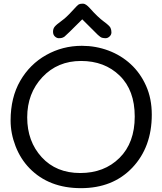

<svg xmlns="http://www.w3.org/2000/svg" viewBox="-20 -1006 873 1034"><path d="M126.5 -374Q126.5 -244.6 204.6 -159.4Q282.7 -74.2 412.1 -74.2Q541.5 -74.2 623.5 -155.5Q705.6 -236.8 705.6 -378.4Q705.6 -520 624.3 -598.9Q543 -677.7 416.5 -677.7Q290 -677.7 208.3 -590.6Q126.5 -503.4 126.5 -374ZM37.1 -356.9Q37.1 -481 88.9 -570.6Q140.6 -660.2 228.8 -709.7Q316.9 -759.3 420.9 -759.3Q495.6 -759.3 563.7 -733.9Q631.8 -708.5 683.8 -660.6Q735.8 -612.8 766.6 -543.9Q797.4 -475.1 797.4 -388.7Q797.4 -213.4 692.6 -103Q587.9 7.3 415.8 7.3Q243.7 7.3 139.2 -99.6Q90.3 -149.9 63.7 -218.8Q37.1 -287.6 37.1 -356.9ZM463.9 -961.9Q506.8 -913.6 538.6 -890.4Q570.3 -867.2 575.2 -856Q580.1 -844.7 580.1 -831.8Q580.1 -818.8 570.1 -809.6Q560.1 -800.3 549.1 -800.3Q538.1 -800.3 529.5 -802.7Q521 -805.2 506.8 -818.4L422.9 -901.9Q335 -814 327.4 -808.8Q319.8 -803.7 313.5 -802Q307.1 -800.3 296.4 -800.3Q285.6 -800.3 275.6 -809.6Q265.6 -818.8 265.6 -835.2Q265.6 -851.6 274.7 -862.5Q283.7 -873.5 310.8 -893.1Q337.9 -912.6 367.7 -945.8Q397.5 -979 405 -982.7Q412.6 -986.3 427.2 -986.3Q441.9 -986.3 463.9 -961.9Z"/></svg>

Font: Oldenburg
Style: Regular
Weight: 400
Designer: Nicole Fally
Foundry: Nicole Fally
Version: Version 1.001